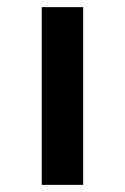

<svg xmlns="http://www.w3.org/2000/svg" viewBox="-20 -518 350 538"><path d="M97 0V-498H213V0Z"/></svg>

Font: Nunito Sans 7pt SemiExpanded SemiBold
Style: Regular
Weight: 600
Width: 6
Designer: Vernon Adams
Foundry: Vernon Adams
Version: Version 3.101;gftools[0.9.27]